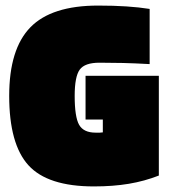

<svg xmlns="http://www.w3.org/2000/svg" viewBox="-20 -657 610 689"><path d="M349 -228H287V-385H550V-27Q499 -7 442.5 2.5Q386 12 317 12Q151 12 82 -64Q13 -140 13 -313Q13 -481 89 -559Q165 -637 332 -637Q388 -637 433.5 -634Q479 -631 517 -625V-427Q462 -430 420.5 -431Q379 -432 337 -432Q284 -432 266 -407Q248 -382 248 -313Q248 -237 264 -209Q280 -181 323 -181Q333 -181 338.5 -181Q344 -181 349 -182Z"/></svg>

Font: Blinker Black
Style: Regular
Weight: 900
Designer: Juergen Huber
Foundry: supertype
Version: Version 1.017;hotconv 1.0.117;makeotfexe 2.5.65602